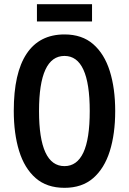

<svg xmlns="http://www.w3.org/2000/svg" viewBox="-20 -890 617 920"><path d="M532 -358Q532 -248 506 -165.5Q480 -83 426.5 -36.5Q373 10 289 10Q204 10 150.5 -37Q97 -84 71.5 -167Q46 -250 46 -359Q46 -540 107.5 -632.5Q169 -725 289 -725Q373 -725 426.5 -678.5Q480 -632 506 -549.5Q532 -467 532 -358ZM167 -358Q167 -94 289 -94Q349 -94 379.5 -159Q410 -224 410 -358Q410 -622 289 -622Q167 -622 167 -358ZM421 -870V-787H157V-870Z"/></svg>

Font: Noto Sans Ethiopic ExtraCondensed SemiBold
Style: Regular
Weight: 600
Width: 2
Designer: Monotype Design Team
Foundry: Monotype Imaging Inc.
Version: Version 2.102; ttfautohint (v1.8.4.7-5d5b)